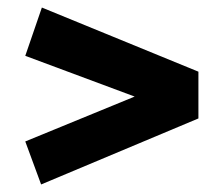

<svg xmlns="http://www.w3.org/2000/svg" viewBox="-20 -613 574 509"><path d="M47 -465 91 -593 506 -423V-299L89 -124L47 -238L337 -357Z"/></svg>

Font: Bitter Pro ExtraBold
Style: Regular
Weight: 800
Designer: Sol Matas, and Bitter project Authors
Foundry: Sol Matas
Version: Version 1.010